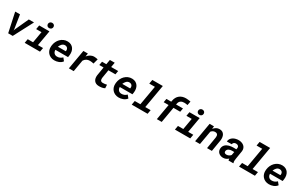

<svg xmlns="http://www.w3.org/2000/svg" viewBox="288 -2654 7053 4547"><g transform="rotate(30 3815.0 -381.0)"><path d="M262.2 -156.7 263.2 -121.1 276.9 -160.6 445.3 -528.3H587.4L310.1 0H186L72.8 -528.3L204.1 -528.8Z M729.5 -528.3H1009.3L936.5 -110.4H1075.7L1056.2 0H637.7L656.7 -110.4H802.7L856 -417.5H710ZM889.2 -661.1Q889.2 -677.7 895 -691.4Q900.9 -705.1 911.4 -715.1Q921.9 -725.1 935.8 -730.7Q949.7 -736.3 965.8 -736.3Q981.4 -736.8 995.1 -731.9Q1008.8 -727.1 1019 -717.8Q1029.3 -708.5 1035.4 -695.3Q1041.5 -682.1 1041.5 -666Q1041.5 -649.4 1035.6 -635.7Q1029.8 -622.1 1019.5 -612.1Q1009.3 -602.1 995.1 -596.4Q981 -590.8 964.8 -590.8Q949.2 -590.3 935.5 -595.2Q921.9 -600.1 911.6 -609.4Q901.4 -618.7 895.3 -631.8Q889.2 -645 889.2 -661.1Z M1445.3 9.8Q1391.1 8.8 1347.4 -11Q1303.7 -30.8 1273.7 -64.7Q1243.7 -98.6 1229.5 -144.5Q1215.3 -190.4 1220.2 -244.1L1222.2 -264.2Q1228.5 -319.8 1252 -370.1Q1275.4 -420.4 1312.7 -458Q1350.1 -495.6 1399.9 -517.6Q1449.7 -539.6 1508.3 -538.1Q1563.5 -536.6 1603.5 -515.1Q1643.6 -493.7 1668.2 -457.8Q1692.9 -421.9 1701.9 -375.5Q1710.9 -329.1 1704.6 -277.8L1695.8 -220.2H1350.6Q1349.6 -194.8 1356.9 -173.1Q1364.3 -151.4 1378.2 -135.3Q1392.1 -119.1 1412.6 -109.6Q1433.1 -100.1 1459.5 -99.6Q1501 -98.1 1537.8 -114Q1574.7 -129.9 1603 -159.2L1663.1 -85.4Q1645.5 -60.1 1620.4 -42Q1595.2 -23.9 1566.2 -12.2Q1537.1 -0.5 1505.9 4.9Q1474.6 10.3 1445.3 9.8ZM1498.5 -428.7Q1472.2 -429.7 1451.2 -419.9Q1430.2 -410.2 1413.8 -393.6Q1397.5 -377 1385.3 -356Q1373 -335 1363.8 -313.5H1579.1L1581.5 -325.7Q1585 -347.2 1580.6 -365.7Q1576.2 -384.3 1565.2 -397.9Q1554.2 -411.6 1537.4 -419.7Q1520.5 -427.7 1498.5 -428.7Z M2230.5 -539.1Q2255.9 -538.6 2280.5 -534.9Q2305.2 -531.2 2330.1 -524.9L2293.9 -389.6Q2268.6 -396 2243.2 -399.7Q2217.8 -403.3 2191.4 -403.8Q2087.9 -404.8 2033.2 -317.9L1978 0H1845.7L1937.5 -528.3H2060.5L2046.9 -441.4Q2064.5 -462.9 2084.5 -481Q2104.5 -499 2127.4 -512Q2150.4 -524.9 2176 -532Q2201.7 -539.1 2230.5 -539.1Z M2719.7 -657.7 2697.3 -528.3H2888.7L2871.1 -428.2H2679.7L2642.6 -200.7Q2640.1 -179.7 2641.8 -162.1Q2643.6 -144.5 2651.1 -131.3Q2658.7 -118.2 2673.1 -110.4Q2687.5 -102.5 2710.4 -102.1Q2738.8 -101.1 2766.6 -105.5Q2794.4 -109.9 2822.3 -115.7L2826.7 -21.5Q2809.1 -11.7 2789.3 -5.4Q2769.5 1 2748.8 4.4Q2728 7.8 2707 9Q2686 10.3 2666.5 9.8Q2622.1 9.3 2590.1 -6.1Q2558.1 -21.5 2538.3 -47.9Q2518.6 -74.2 2511 -110.1Q2503.4 -146 2507.8 -188L2547.4 -428.2H2430.2L2447.8 -528.3H2564.9L2587.4 -657.7Z M3206.1 9.8Q3151.9 8.8 3108.2 -11Q3064.5 -30.8 3034.4 -64.7Q3004.4 -98.6 2990.2 -144.5Q2976.1 -190.4 2981 -244.1L2982.9 -264.2Q2989.3 -319.8 3012.7 -370.1Q3036.1 -420.4 3073.5 -458Q3110.8 -495.6 3160.6 -517.6Q3210.4 -539.6 3269 -538.1Q3324.2 -536.6 3364.3 -515.1Q3404.3 -493.7 3429 -457.8Q3453.6 -421.9 3462.6 -375.5Q3471.7 -329.1 3465.3 -277.8L3456.5 -220.2H3111.3Q3110.4 -194.8 3117.7 -173.1Q3125 -151.4 3138.9 -135.3Q3152.8 -119.1 3173.3 -109.6Q3193.8 -100.1 3220.2 -99.6Q3261.7 -98.1 3298.6 -114Q3335.4 -129.9 3363.8 -159.2L3423.8 -85.4Q3406.2 -60.1 3381.1 -42Q3356 -23.9 3326.9 -12.2Q3297.9 -0.5 3266.6 4.9Q3235.4 10.3 3206.1 9.8ZM3259.3 -428.7Q3232.9 -429.7 3211.9 -419.9Q3190.9 -410.2 3174.6 -393.6Q3158.2 -377 3146 -356Q3133.8 -335 3124.5 -313.5H3339.8L3342.3 -325.7Q3345.7 -347.2 3341.3 -365.7Q3336.9 -384.3 3325.9 -397.9Q3314.9 -411.6 3298.1 -419.7Q3281.2 -427.7 3259.3 -428.7Z M3694.8 -750H3981.9L3871.1 -110.4H4018.1L3998.5 0H3564.5L3584 -110.4H3737.3L3829.1 -639.2H3675.3Z M4251.5 0 4325.7 -428.2H4190.9L4209 -528.3L4339.8 -527.8L4345.2 -557.6Q4354 -609.4 4376.5 -649.7Q4398.9 -689.9 4432.9 -717.3Q4466.8 -744.6 4511 -758.8Q4555.2 -772.9 4607.9 -772.5Q4639.6 -772 4670.9 -767.6Q4702.1 -763.2 4733.4 -757.8L4712.9 -651.4Q4689.9 -656.7 4666.7 -659.4Q4643.6 -662.1 4620.1 -662.1Q4565.9 -662.6 4528.1 -637.5Q4490.2 -612.3 4478.5 -557.6L4472.2 -527.8L4661.1 -528.3L4643.1 -428.2H4459L4384.3 0Z M4837.9 -528.3H5117.7L5044.9 -110.4H5184.1L5164.6 0H4746.1L4765.1 -110.4H4911.1L4964.4 -417.5H4818.4ZM4997.6 -661.1Q4997.6 -677.7 5003.4 -691.4Q5009.3 -705.1 5019.8 -715.1Q5030.3 -725.1 5044.2 -730.7Q5058.1 -736.3 5074.2 -736.3Q5089.8 -736.8 5103.5 -731.9Q5117.2 -727.1 5127.4 -717.8Q5137.7 -708.5 5143.8 -695.3Q5149.9 -682.1 5149.9 -666Q5149.9 -649.4 5144 -635.7Q5138.2 -622.1 5127.9 -612.1Q5117.7 -602.1 5103.5 -596.4Q5089.4 -590.8 5073.2 -590.8Q5057.6 -590.3 5043.9 -595.2Q5030.3 -600.1 5020 -609.4Q5009.8 -618.7 5003.7 -631.8Q4997.6 -645 4997.6 -661.1Z M5508.8 -528.8 5500 -454.6Q5531.2 -492.7 5572 -515.9Q5612.8 -539.1 5664.1 -538.1Q5710 -537.1 5740 -519Q5770 -501 5787.1 -471.2Q5804.2 -441.4 5809.6 -403.6Q5814.9 -365.7 5810.5 -325.2L5756.3 0H5624L5677.7 -323.7Q5680.2 -346.7 5678 -365.5Q5675.8 -384.3 5667.2 -397.9Q5658.7 -411.6 5642.8 -419.4Q5627 -427.2 5602.1 -427.7Q5569.3 -428.2 5543.5 -414.3Q5517.6 -400.4 5496.6 -376L5430.7 0H5297.9L5389.6 -528.3Z M6210.9 0Q6207 -12.7 6206.3 -24.7Q6205.6 -36.6 6206.1 -49.3Q6175.3 -20.5 6138.9 -5.1Q6102.5 10.3 6059.6 9.8Q6026.4 9.3 5996.3 -1.7Q5966.3 -12.7 5944.1 -32.5Q5921.9 -52.2 5909.7 -80.6Q5897.5 -108.9 5898.9 -144Q5900.4 -179.2 5912.4 -206.1Q5924.3 -232.9 5943.8 -252.9Q5963.4 -272.9 5988.8 -286.4Q6014.2 -299.8 6043 -308.1Q6071.8 -316.4 6102.3 -319.8Q6132.8 -323.2 6162.6 -323.2L6238.8 -322.3L6245.1 -355Q6248 -374 6243.9 -389.2Q6239.7 -404.3 6229.7 -414.8Q6219.7 -425.3 6204.6 -430.9Q6189.5 -436.5 6170.4 -437Q6136.2 -438 6113.3 -421.6Q6090.3 -405.3 6083.5 -371.6L5951.2 -370.6Q5954.1 -414.6 5976.1 -446.5Q5998 -478.5 6031.2 -499.3Q6064.5 -520 6104.7 -529.5Q6145 -539.1 6184.6 -538.6Q6226.1 -537.6 6263.2 -525.4Q6300.3 -513.2 6327.4 -490Q6354.5 -466.8 6368.4 -432.6Q6382.3 -398.4 6377.9 -353L6341.3 -126Q6336.9 -97.2 6334.7 -67.1Q6332.5 -37.1 6342.8 -8.8L6342.3 0ZM6094.2 -94.7Q6128.9 -93.8 6159.4 -108.9Q6189.9 -124 6211.9 -150.4L6228.5 -241.7L6168.5 -242.2Q6146.5 -242.2 6124 -237.8Q6101.6 -233.4 6082.5 -223.4Q6063.5 -213.4 6050.3 -196.8Q6037.1 -180.2 6033.7 -154.8Q6031.7 -139.6 6035.6 -128.4Q6039.6 -117.2 6047.9 -109.9Q6056.2 -102.5 6068.1 -98.6Q6080.1 -94.7 6094.2 -94.7Z M6629.4 -750H6916.5L6805.7 -110.4H6952.6L6933.1 0H6499L6518.6 -110.4H6671.9L6763.7 -639.2H6609.9Z M7314.5 9.8Q7260.3 8.8 7216.6 -11Q7172.9 -30.8 7142.8 -64.7Q7112.8 -98.6 7098.6 -144.5Q7084.5 -190.4 7089.4 -244.1L7091.3 -264.2Q7097.7 -319.8 7121.1 -370.1Q7144.5 -420.4 7181.9 -458Q7219.2 -495.6 7269 -517.6Q7318.8 -539.6 7377.4 -538.1Q7432.6 -536.6 7472.7 -515.1Q7512.7 -493.7 7537.4 -457.8Q7562 -421.9 7571 -375.5Q7580.1 -329.1 7573.7 -277.8L7564.9 -220.2H7219.7Q7218.8 -194.8 7226.1 -173.1Q7233.4 -151.4 7247.3 -135.3Q7261.2 -119.1 7281.7 -109.6Q7302.2 -100.1 7328.6 -99.6Q7370.1 -98.1 7407 -114Q7443.8 -129.9 7472.2 -159.2L7532.2 -85.4Q7514.6 -60.1 7489.5 -42Q7464.4 -23.9 7435.3 -12.2Q7406.2 -0.5 7375 4.9Q7343.8 10.3 7314.5 9.8ZM7367.7 -428.7Q7341.3 -429.7 7320.3 -419.9Q7299.3 -410.2 7283 -393.6Q7266.6 -377 7254.4 -356Q7242.2 -335 7232.9 -313.5H7448.2L7450.7 -325.7Q7454.1 -347.2 7449.7 -365.7Q7445.3 -384.3 7434.3 -397.9Q7423.3 -411.6 7406.5 -419.7Q7389.6 -427.7 7367.7 -428.7Z"/></g></svg>

Font: Roboto Mono
Style: Bold Italic
Weight: 700
Designer: Google
Version: Version 2.000985; 2015; ttfautohint (v1.3)